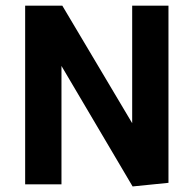

<svg xmlns="http://www.w3.org/2000/svg" viewBox="-20 -647 680 674"><path d="M445.5 7.5 140.4 -509.3 195.8 -512.2V0H68.3V-627H198.8L499.9 -120.6L444 -117.7V-627H571.4V-5.2Z"/></svg>

Font: Anaheim
Style: Regular
Weight: 400
Designer: Vernon Adams
Foundry: Vernon Adams
Version: Version 2.001